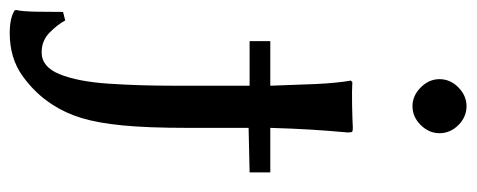

<svg xmlns="http://www.w3.org/2000/svg" viewBox="-348 -422 956 385"><g transform="rotate(90 129.5 -229.0)"><path d="M192.9 -250V-127.4Q192.9 -47.9 188 2.4Q183.1 52.7 173.1 85.2Q163.1 117.7 146.5 143.1Q124 178.2 88.4 203.6Q52.7 229 2.9 229Q-27.3 229 -42.5 219.2L-43.5 216.3Q-40.5 204.6 -40 173.8Q-39.6 143.1 -39.6 122.1L-22.5 117.7Q-14.2 133.3 2 149.2Q18.1 165 41.5 165Q70.8 165 85.4 128.7Q100.1 92.3 104.2 31.5Q108.4 -29.3 108.4 -102.1V-249Q108.4 -250 108.4 -250.5Q108.4 -251 108.4 -252H19V-293.5H108.4Q106.9 -341.3 105 -384.3Q103 -427.2 98.1 -455.1L101.1 -458Q117.7 -457 146.2 -457.5Q174.8 -458 192.9 -459Q199.2 -459 200.7 -457.5Q202.1 -456.1 202.1 -448.2Q198.2 -405.8 196.3 -372.8Q194.3 -339.8 192.9 -293.5H282.2V-252ZM95.2 -632.8Q95.2 -654.3 111.8 -670.7Q128.4 -687 149.4 -687Q170.9 -687 187.3 -670.7Q203.6 -654.3 203.6 -632.8Q203.6 -611.8 187.3 -595.2Q170.9 -578.6 149.4 -578.6Q128.4 -578.6 111.8 -595.2Q95.2 -611.8 95.2 -632.8Z"/></g></svg>

Font: Kurinto Seri
Style: Regular
Weight: 400
Designer: Kurinto was developed by Clint Goss from a range of fonts that are compatible with the SIL Open Font License Version 1.1
Foundry: Clinton F. Goss
Version: Version 2.196; July 25, 2020